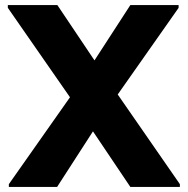

<svg xmlns="http://www.w3.org/2000/svg" viewBox="-20 -740 744 760"><path d="M446 -366 687 -709V-720H496L354 -501L207 -720H11V-709L257 -355L15 -11V0H206L348 -220L496 0H692V-11Z"/></svg>

Font: Kufam Arabic Latin Roman Bold
Style: Regular
Weight: 700
Designer: Wael Morcos & Artur Schmal
Version: Version 1.200;PS 001.200;hotconv 1.0.88;makeotf.lib2.5.64775